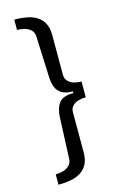

<svg xmlns="http://www.w3.org/2000/svg" viewBox="-134 -790 621 1004"><g transform="rotate(-15 176.5 -288.0)"><path d="M52 -735Q87 -735 117.5 -729.5Q148 -724 172 -709.5Q196 -695 209.5 -669.5Q223 -644 223 -604V-390Q223 -369 236 -355.5Q249 -342 268.5 -336.5Q288 -331 308 -331V-246Q288 -246 268.5 -240.5Q249 -235 236 -222Q223 -209 223 -188V28Q223 68 209.5 93.5Q196 119 172 133.5Q148 148 117.5 153.5Q87 159 52 159V103Q70 103 90 98Q110 93 125 79.5Q140 66 141 41L150 -178Q152 -228 173 -256Q194 -284 251 -284V-293Q213 -293 191.5 -306Q170 -319 160.5 -342.5Q151 -366 150 -399L141 -617Q140 -643 125.5 -656Q111 -669 91 -674Q71 -679 52 -679Z"/></g></svg>

Font: Archivo SemiBold
Style: Regular
Weight: 400
Version: Version 2.001